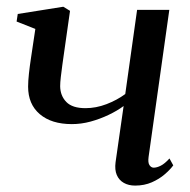

<svg xmlns="http://www.w3.org/2000/svg" viewBox="-20 -554 578 584"><path d="M193 -521 174 -387.5Q172 -374 169.5 -355.5Q167 -337 165 -320Q163 -303 163 -291.5Q163.5 -262.5 181.8 -243.8Q200 -225 240 -225Q272 -225 304 -237.2Q336 -249.5 361 -268L397 -524H495L432 -77Q429.5 -59 434.8 -51.5Q440 -44 447.5 -44Q457 -44 469 -50Q481 -56 495.5 -72L507 -51Q497.5 -38 481 -23.8Q464.5 -9.5 441.8 0.5Q419 10.5 391 10.5Q371 10.5 356.5 2.2Q342 -6 335.2 -21.8Q328.5 -37.5 331.5 -60.5L356 -231.5Q336.5 -217 310.2 -204.5Q284 -192 255.5 -184.2Q227 -176.5 198.5 -176.5Q136.5 -176.5 101 -206.8Q65.5 -237 65.5 -290.5Q65.5 -307 68 -330Q70.5 -353 74 -375.8Q77.5 -398.5 80 -416L87.5 -466L30.5 -488.5L34 -511.5L172.5 -533.5Z"/></svg>

Font: Merriweather 96pt
Style: Italic
Weight: 400
Italic angle: -7.8°
Version: Version 2.101